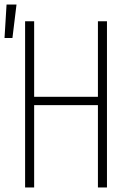

<svg xmlns="http://www.w3.org/2000/svg" viewBox="-42 -829 562 849"><path d="M69 0V-735H109V-401H391V-735H431V0H391V-364H109V0ZM-22 -661 -13 -809H31L13 -661Z"/></svg>

Font: Iosevka Curly Extralight
Style: Regular
Weight: 200
Monospace: yes
Designer: Belleve Invis
Foundry: Belleve Invis
Version: Version 22.1.2; ttfautohint (v1.8.4)